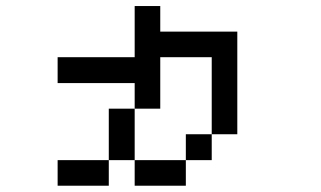

<svg xmlns="http://www.w3.org/2000/svg" viewBox="-20 -462 1040 623"><path d="M167 -192.4V-276.4H417V-442.4H500V-359.4H750V-26.4H667V57.6H583V-26.4H667V-276.4H500V-109.4H417V57.6H583V140.6H417V57.6H333V-109.4H417V-192.4ZM333 57.6V140.6H167V57.6Z"/></svg>

Font: KH Dot Kodenmachou 12
Style: Regular
Weight: 400
Designer: Original version for X68000 by Keitarou Hiraki (http://hp.vector.co.jp/authors/VA000874/) / TrueType conversion by Homem
Version: Version 1.00.20150527